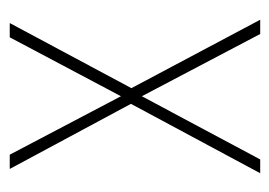

<svg xmlns="http://www.w3.org/2000/svg" viewBox="-102 -466 567 404"><g transform="rotate(-90 182.0 -263.5)"><path d="M166 -272 20 0H49L182 -249L313 0H343L199 -271L336 -527H306L182 -293L59 -527H29Z"/></g></svg>

Font: Noto Sans Kannada Condensed Thin
Style: Regular
Weight: 100
Width: 3
Designer: Jelle Bosma - Monotype Design Team
Foundry: Monotype Imaging Inc.
Version: Version 2.005